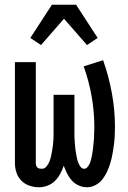

<svg xmlns="http://www.w3.org/2000/svg" viewBox="-20 -782 540 810"><path d="M145 8Q124 8 104.5 1.5Q85 -5 70.5 -19.5Q56 -34 49.5 -53.5Q43 -73 43 -94V-520H131V-94Q131 -89 132.5 -84Q134 -79 137.5 -75.5Q141 -72 146 -71Q151 -70 156 -70Q168 -70 176 -79.5Q184 -89 188.5 -100.5Q193 -112 195.5 -123.5Q198 -135 200 -147Q202 -159 203.5 -171Q205 -183 205.5 -195Q206 -207 206 -219Q206 -231 206 -243V-382H294V-243Q294 -234 294 -224.5Q294 -215 294 -206Q294 -197 295 -187.5Q296 -178 296.5 -168.5Q297 -159 298.5 -149.5Q300 -140 301.5 -131Q303 -122 305 -113Q307 -104 310.5 -95Q314 -86 320 -78Q326 -70 335 -70Q343 -70 348.5 -76.5Q354 -83 357.5 -90Q361 -97 363 -104.5Q365 -112 366.5 -119.5Q368 -127 369.5 -135Q371 -143 372 -151Q373 -159 373.5 -166.5Q374 -174 375 -182Q376 -190 376.5 -198Q377 -206 377 -213.5Q377 -221 377.5 -229Q378 -237 378 -245Q378 -311 366.5 -376Q355 -441 333 -502L415 -528Q439 -460 452 -389Q465 -318 465 -247Q465 -228 464 -208.5Q463 -189 460.5 -170Q458 -151 454.5 -132Q451 -113 445.5 -94.5Q440 -76 432 -58.5Q424 -41 412.5 -26Q401 -11 383.5 -1.5Q366 8 346 8Q329 8 312 0.5Q295 -7 283 -20.5Q271 -34 263 -50Q255 -66 249 -83Q243 -65 234 -48.5Q225 -32 212 -19Q199 -6 181 1Q163 8 145 8ZM153 -592 108 -622 199 -762H301L392 -622L347 -592L250 -703Z"/></svg>

Font: Iosevka Bendy Medium
Style: Regular
Weight: 500
Monospace: yes
Designer: Belleve Invis
Foundry: Belleve Invis
Version: Version 30.1.2